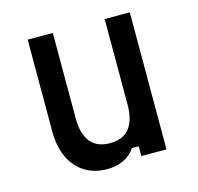

<svg xmlns="http://www.w3.org/2000/svg" viewBox="-93 -698 836 812"><g transform="rotate(-15 325.0 -292.0)"><path d="M543 -600V0H433V-43H403Q384 -14 352 1Q320 16 280 16Q224 16 182.5 -10Q141 -36 118.5 -84Q96 -132 96 -197V-600H206V-227Q206 -158 234.5 -122.5Q263 -87 320 -87Q377 -87 405 -122.5Q433 -158 433 -227V-600Z"/></g></svg>

Font: Martian Mono SemiCondensed
Style: Regular
Weight: 400
Width: 4
Designer: Roman Shamin
Foundry: Evil Martians
Version: Version 1.000